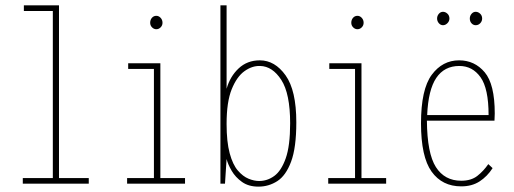

<svg xmlns="http://www.w3.org/2000/svg" viewBox="-20 -685 1915 716"><path d="M65 0V-21H177V-644H69V-665H200V-21H311V0Z M454 0V-21H554V-428H458V-449H578V-21H670V0ZM563 -576Q554 -576 547 -583Q540 -590 540 -600Q540 -611 546.5 -618.5Q553 -626 563 -626Q572 -626 579 -618.5Q586 -611 586 -600Q586 -590 579 -583Q572 -576 563 -576Z M944 11Q907 11 882.5 -6.5Q858 -24 844 -48Q830 -72 825 -92L819 0H802V-665H825V-354Q838 -400 870 -430Q902 -460 949 -460Q1005 -460 1045 -404Q1085 -348 1085 -229Q1085 -134 1065.5 -82Q1046 -30 1014 -9.5Q982 11 944 11ZM946 -10Q977 -10 1003 -29Q1029 -48 1045.5 -94.5Q1062 -141 1062 -225Q1062 -336 1029 -387Q996 -438 950 -439Q920 -440 891.5 -419.5Q863 -399 844 -352Q825 -305 825 -223Q825 -156 836.5 -113.5Q848 -71 867 -49Q886 -27 907 -18.5Q928 -10 946 -10Z M1204 0V-21H1304V-428H1208V-449H1328V-21H1420V0ZM1313 -576Q1304 -576 1297 -583Q1290 -590 1290 -600Q1290 -611 1296.5 -618.5Q1303 -626 1313 -626Q1322 -626 1329 -618.5Q1336 -611 1336 -600Q1336 -590 1329 -583Q1322 -576 1313 -576Z M1700 10Q1629 10 1589.5 -45Q1550 -100 1550 -225Q1550 -352 1590 -406Q1630 -460 1692 -460Q1750 -460 1787.5 -415.5Q1825 -371 1825 -262Q1825 -253 1824.5 -248Q1824 -243 1824 -235H1572Q1573 -113 1605.5 -62Q1638 -11 1700 -11Q1737 -11 1760 -29Q1783 -47 1801 -73L1817 -58Q1797 -27 1768.5 -8.5Q1740 10 1700 10ZM1573 -256H1802Q1802 -355 1772 -397Q1742 -439 1693 -439Q1637 -439 1607 -394.5Q1577 -350 1573 -256ZM1632 -591Q1623 -591 1616.5 -598.5Q1610 -606 1610 -616Q1610 -626 1616.5 -633.5Q1623 -641 1632 -641Q1641 -641 1648.5 -634Q1656 -627 1656 -616Q1656 -606 1648.5 -598.5Q1641 -591 1632 -591ZM1754 -591Q1745 -591 1738.5 -598Q1732 -605 1732 -616Q1732 -626 1738.5 -633.5Q1745 -641 1754 -641Q1763 -641 1770.5 -634Q1778 -627 1778 -616Q1778 -606 1771 -598.5Q1764 -591 1754 -591Z"/></svg>

Font: Inconsolata Condensed ExtraLight
Style: Regular
Weight: 200
Width: 3
Monospace: yes
Designer: Raph Levien, Cyreal, Brenton Simpson
Foundry: Raph Levien, Cyreal, Google
Version: Version 3.100; ttfautohint (v1.8.4.7-5d5b)